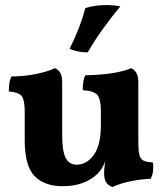

<svg xmlns="http://www.w3.org/2000/svg" viewBox="-20 -740 657 769"><path d="M231 5.8Q158 5.8 118.5 -34.7Q79 -75.2 79 -178.2V-292Q79 -335.4 68.7 -352.7Q58.4 -370 15.4 -373.8Q15.4 -389.6 17.3 -405Q19.2 -420.4 26 -433.6Q82.8 -434.4 129.5 -444.7Q176.2 -455 199.8 -467Q213.6 -461.6 221.3 -448.5Q229 -435.4 229 -411V-202.6Q229 -135.2 242.8 -107.8Q256.6 -80.4 288 -80.4Q326.8 -80.4 355.4 -119.1Q384 -157.8 384 -238.8V-297Q384 -340.4 371 -358.2Q358 -376 311.4 -378.8Q311.4 -394.6 313.3 -410Q315.2 -425.4 322 -438.6Q382 -439.4 431.8 -447.4Q481.6 -455.4 504.8 -467Q518 -461.6 526 -448.5Q534 -435.4 534 -411V-133.6L403.2 -97.8Q396.4 -79 387.4 -64.9Q378.4 -50.8 366.8 -40.4Q344.4 -19.8 310.6 -7Q276.8 5.8 231 5.8ZM429.8 9Q412.6 2.2 404.8 -10.1Q397 -22.4 397 -48.4Q397 -64.8 400.6 -86.3Q404.2 -107.8 410 -128.8L534 -172Q534 -138.4 538 -121Q542 -103.6 554.4 -96.9Q566.8 -90.2 592.4 -89.6Q594.8 -72.4 592.9 -55.2Q591 -38 583.4 -23.8Q545.2 -22.4 504.7 -14.4Q464.2 -6.4 429.8 9ZM331.4 -530.4Q311.6 -530 291.3 -534.2Q271 -538.4 258.8 -544.8Q281.6 -590.8 296.5 -629.4Q311.4 -668 321.4 -707.2Q341.6 -714.2 365.5 -717.2Q389.4 -720.2 412.2 -719.8Q426 -719.4 439.2 -718Q452.4 -716.6 462.2 -714.6Q425.6 -671.2 391.8 -623.8Q358 -576.4 331.4 -530.4Z"/></svg>

Font: Vollkorn
Style: Regular
Weight: 400
Designer: Friedrich Althausen
Foundry: Friedrich Althausen
Version: Version 4.104